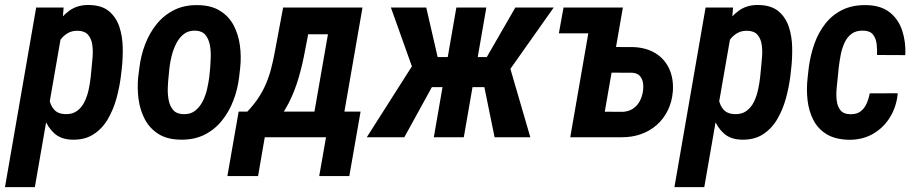

<svg xmlns="http://www.w3.org/2000/svg" viewBox="-54 -559 3727 782"><path d="M196.3 -419.9 87.9 203.1H-33.7L93.3 -528.3H205.1ZM442.4 -283.7 438 -245.6Q432.6 -203.1 420.2 -157.7Q407.7 -112.3 385 -73.5Q362.3 -34.7 326.2 -11.5Q290 11.7 237.8 9.8Q193.8 8.3 167 -16.1Q140.1 -40.5 126.7 -77.6Q113.3 -114.7 109.4 -155.8Q105.5 -196.8 107.9 -231L115.2 -290Q122.1 -328.6 135.5 -371.8Q148.9 -415 172.1 -453.4Q195.3 -491.7 229 -515.9Q262.7 -540 309.6 -538.6Q361.3 -537.6 390.4 -512.9Q419.4 -488.3 432.1 -450Q444.8 -411.6 445.8 -367.4Q446.8 -323.2 442.4 -283.7ZM315.4 -245.1 319.3 -284.7Q321.3 -303.2 323.2 -328.1Q325.2 -353 321.8 -377Q318.4 -400.9 305.2 -416.7Q292 -432.6 264.6 -433.6Q239.7 -434.6 221.7 -423.8Q203.6 -413.1 191.2 -395.5Q178.7 -377.9 170.9 -356.7Q163.1 -335.4 159.7 -314.9L144 -206.1Q142.6 -181.6 146.7 -156.2Q150.9 -130.9 165.8 -113.3Q180.7 -95.7 210.4 -94.2Q240.2 -92.8 259.8 -107.2Q279.3 -121.6 290.5 -145Q301.8 -168.5 307.4 -195.3Q313 -222.2 315.4 -245.1Z M508.8 -244.6 513.7 -282.7Q519.5 -332 537.1 -378.4Q554.7 -424.8 584.5 -461.4Q614.3 -498 656.5 -518.8Q698.7 -539.6 754.4 -538.1Q807.1 -537.1 842.8 -514.6Q878.4 -492.2 897.7 -455.6Q917 -418.9 923.1 -374Q929.2 -329.1 924.3 -283.2L919.9 -244.6Q914.1 -195.3 896.2 -148.9Q878.4 -102.5 848.6 -66.2Q818.8 -29.8 776.9 -9.3Q734.9 11.2 679.7 9.8Q626 8.8 590.8 -13.7Q555.7 -36.1 536.1 -72.8Q516.6 -109.4 510.5 -154.1Q504.4 -198.7 508.8 -244.6ZM636.2 -283.2 632.3 -243.7Q630.4 -225.6 629.4 -200.9Q628.4 -176.3 632.8 -152.3Q637.2 -128.4 650.4 -112.1Q663.6 -95.7 689.9 -94.2Q719.7 -92.3 739.3 -106.9Q758.8 -121.6 771 -145.3Q783.2 -168.9 789.3 -195.6Q795.4 -222.2 798.3 -245.1L802.2 -284.2Q803.7 -301.8 804.4 -326.7Q805.2 -351.6 800.8 -375.5Q796.4 -399.4 783.2 -416Q770 -432.6 743.7 -434.1Q714.8 -435.5 695.6 -420.9Q676.3 -406.2 664.1 -382.3Q651.9 -358.4 645.3 -332Q638.7 -305.7 636.2 -283.2Z M1099.1 -528.3H1222.2L1187.5 -348.6Q1178.7 -299.3 1162.8 -243.9Q1147 -188.5 1120.8 -137.2Q1094.7 -85.9 1055.2 -49.1Q1015.6 -12.2 958.5 0H926.8L939 -103L952.6 -103.5Q978.5 -130.9 997.1 -158.4Q1015.6 -186 1028.6 -216.1Q1041.5 -246.1 1050 -278.6Q1058.6 -311 1065.4 -348.1ZM1130.4 -528.3H1422.4L1330.6 0H1208.5L1281.7 -419.4H1111.3ZM918 -104.5H1414.6L1368.7 158.2H1246.1L1273.9 0H1024.4L997.1 158.2H872.1Z M1653.8 -204.1 1538.1 -528.3H1682.1L1728.5 -326.7H1816.9L1779.3 -204.1ZM1714.4 -221.2 1592.8 0H1439.9L1626 -292.5ZM1926.8 -528.3 1835 0H1712.9L1804.7 -528.3ZM2201.2 -528.3 1972.2 -204.1H1842.3L1847.2 -326.7H1928.7L2044.9 -528.3ZM1960.4 0 1913.6 -229.5 2020 -294.9 2106 0Z M2467.3 -528.3 2448.7 -423.3H2222.2L2241.2 -528.3ZM2413.1 -367.7 2525.4 -367.2Q2578.1 -365.2 2615.5 -342.3Q2652.8 -319.3 2671.4 -279.5Q2689.9 -239.7 2686.5 -187.5Q2683.1 -144.5 2666 -109.6Q2648.9 -74.7 2620.6 -49.8Q2592.3 -24.9 2555.4 -12.2Q2518.6 0.5 2476.6 0H2268.6L2360.4 -528.3H2482.9L2409.2 -104L2481.4 -103.5Q2505.4 -104.5 2522.7 -115.5Q2540 -126.5 2550.5 -145Q2561 -163.6 2564.5 -186Q2567.4 -204.1 2564.9 -220.9Q2562.5 -237.8 2552.2 -249.5Q2542 -261.2 2521.5 -262.7L2394.5 -263.2Z M2922.9 -419.9 2814.5 203.1H2692.9L2819.8 -528.3H2931.6ZM3168.9 -283.7 3164.6 -245.6Q3159.2 -203.1 3146.7 -157.7Q3134.3 -112.3 3111.6 -73.5Q3088.9 -34.7 3052.7 -11.5Q3016.6 11.7 2964.4 9.8Q2920.4 8.3 2893.6 -16.1Q2866.7 -40.5 2853.3 -77.6Q2839.8 -114.7 2835.9 -155.8Q2832 -196.8 2834.5 -231L2841.8 -290Q2848.6 -328.6 2862.1 -371.8Q2875.5 -415 2898.7 -453.4Q2921.9 -491.7 2955.6 -515.9Q2989.3 -540 3036.1 -538.6Q3087.9 -537.6 3116.9 -512.9Q3146 -488.3 3158.7 -450Q3171.4 -411.6 3172.4 -367.4Q3173.3 -323.2 3168.9 -283.7ZM3042 -245.1 3045.9 -284.7Q3047.9 -303.2 3049.8 -328.1Q3051.8 -353 3048.3 -377Q3044.9 -400.9 3031.7 -416.7Q3018.6 -432.6 2991.2 -433.6Q2966.3 -434.6 2948.2 -423.8Q2930.2 -413.1 2917.7 -395.5Q2905.3 -377.9 2897.5 -356.7Q2889.6 -335.4 2886.2 -314.9L2870.6 -206.1Q2869.1 -181.6 2873.3 -156.2Q2877.4 -130.9 2892.3 -113.3Q2907.2 -95.7 2937 -94.2Q2966.8 -92.8 2986.3 -107.2Q3005.9 -121.6 3017.1 -145Q3028.3 -168.5 3033.9 -195.3Q3039.6 -222.2 3042 -245.1Z M3409.7 -93.8Q3435.1 -93.3 3450.9 -105.2Q3466.8 -117.2 3475.6 -137.2Q3484.4 -157.2 3488.3 -178.7L3602.5 -179.2Q3597.7 -125.5 3571.3 -82Q3544.9 -38.6 3501.5 -13.7Q3458 11.2 3402.3 10.3Q3347.2 8.8 3312.3 -12.7Q3277.3 -34.2 3258.8 -70.3Q3240.2 -106.4 3235.1 -150.9Q3230 -195.3 3235.4 -242.7L3240.2 -285.6Q3247.1 -335.9 3263.4 -381.8Q3279.8 -427.7 3308.3 -463.6Q3336.9 -499.5 3378.4 -519.5Q3419.9 -539.6 3476.6 -538.1Q3535.2 -536.6 3570.6 -508.1Q3606 -479.5 3620.8 -433.8Q3635.7 -388.2 3633.3 -334.5L3518.1 -335Q3519 -356 3516.6 -378.7Q3514.2 -401.4 3502.4 -417.2Q3490.7 -433.1 3464.4 -434.1Q3433.6 -435.5 3414.8 -421.6Q3396 -407.7 3385.5 -384.5Q3375 -361.3 3370.1 -335.4Q3365.2 -309.6 3362.3 -285.6L3357.9 -242.2Q3356 -223.1 3353.5 -198.5Q3351.1 -173.8 3353.8 -150.1Q3356.4 -126.5 3368.9 -110.4Q3381.3 -94.2 3409.7 -93.8Z"/></svg>

Font: Roboto Condensed SemiBold
Style: Italic
Weight: 600
Italic angle: -12°
Designer: Christian Robertson
Foundry: Google
Version: Version 3.008; 2023